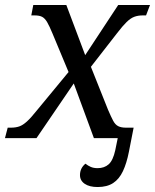

<svg xmlns="http://www.w3.org/2000/svg" viewBox="-40 -556 624 773"><path d="M353 197Q320 197 301 184Q282 171 282 149Q282 135 287.5 123.5Q293 112 304 103Q314 111 325.5 116Q337 121 353 121Q380 121 397.5 105.5Q415 90 424 49L434 0H338L257 -220L107 0H-20L-9 -42H4Q23 -42 37.5 -47Q52 -52 68.5 -67Q85 -82 108 -111L236 -266L171 -422Q159 -451 150 -466.5Q141 -482 130 -488Q119 -494 99 -494H86L94 -536H227L303 -334L436 -536H564L548 -494H535Q516 -494 501 -488.5Q486 -483 470 -467.5Q454 -452 431 -422L326 -287L395 -114Q407 -86 415.5 -70Q424 -54 436 -48Q448 -42 467 -42H498L479 55Q470 101 455 133Q440 165 415.5 181Q391 197 353 197Z"/></svg>

Font: Noto Serif
Style: Italic
Weight: 400
Italic angle: -12°
Designer: Monotype Design Team
Foundry: Monotype Imaging Inc.
Version: Version 2.013